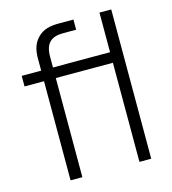

<svg xmlns="http://www.w3.org/2000/svg" viewBox="-113 -859 854 951"><g transform="rotate(-15 314.0 -383.0)"><path d="M484.4 -765.6V-562.5H191.7V-617.7C191.7 -685.4 221.9 -713.5 283.3 -713.5H351V-765.6H278.1C234.4 -765.6 194.8 -759.4 165.6 -727.1C136.5 -696.9 130.2 -658.3 131.2 -615.6V-562.5H31.3V-508.3H131.2V0H191.7V-508.3H484.4V0H544.8V-765.6Z"/></g></svg>

Font: Manrope3 Light
Style: Regular
Weight: 300
Designer: Mikhail Sharanda
Foundry: Mikhail Sharanda
Version: Version 3.000;PS 003.000;hotconv 1.0.88;makeotf.lib2.5.64775